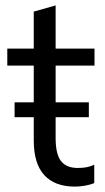

<svg xmlns="http://www.w3.org/2000/svg" viewBox="-20 -682 390 711"><path d="M7 0ZM257 9Q183 9 144 -33.5Q105 -76 105 -162V-439H7V-502H105V-639L186 -662V-502H330V-439H186V-171Q186 -111 206 -85.5Q226 -60 268 -60Q287 -60 302 -63Q317 -66 329 -72V-4Q315 2 295.5 5.5Q276 9 257 9ZM34 -248V-303H309V-248Z"/></svg>

Font: Winston
Style: Regular
Weight: 400
Designer: Original fonts by Vernon Adams / Changes by Cristiano Sobral
Foundry: Original fonts by Vernon Adams / Changes by Cristiano Sobral
Version: Version 2.503;July 17, 2020;FontCreator 13.0.0.2655 64-bit